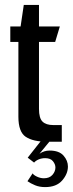

<svg xmlns="http://www.w3.org/2000/svg" viewBox="-20 -578 297 783"><path d="M173 0Q115 0 85 -20Q55 -40 55 -102V-407H22V-470H64L77 -558H139V-470H224L205 -407H139V-134Q139 -96 153.5 -82Q168 -68 197 -68H232V0ZM164 185Q141 185 123 177.5Q105 170 92 161L113 129Q117 136 131 142.5Q145 149 159 149Q182 149 194 135Q206 121 206 105Q206 92 196 79.5Q186 67 164 67Q150 67 138 72Q126 77 119 85L93 65L145 -1H182L141 49Q160 36 182 36Q221 36 239 56.5Q257 77 257 101Q257 131 233.5 158Q210 185 164 185Z"/></svg>

Font: Smooch Sans SemiBold
Style: Bold
Weight: 600
Designer: Robert E. Leuschke
Foundry: Robert E. Leuschke
Version: Version 1.010; ttfautohint (v1.8.3)